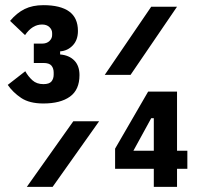

<svg xmlns="http://www.w3.org/2000/svg" viewBox="-20 -724 770 744"><path d="M143 -555Q161 -555 171.5 -565Q182 -575 182 -588V-596Q182 -609 171.5 -619Q161 -629 143 -629Q105 -629 77 -588L19 -643Q45 -674 75.5 -689Q106 -704 148 -704Q214 -704 248 -679.5Q282 -655 282 -604Q282 -569 262 -548Q242 -527 213 -525V-513Q248 -510 268 -489.5Q288 -469 288 -433Q288 -376 251 -349.5Q214 -323 148 -323Q94 -323 62 -344.5Q30 -366 10 -395L78 -448Q89 -428 105.5 -413Q122 -398 148 -398Q171 -398 179.5 -408.5Q188 -419 188 -435V-443Q188 -459 179.5 -469.5Q171 -480 148 -480H111V-555ZM386 -434 566 -698H666L486 -434ZM84 0 264 -254H364L184 0ZM576 0V-70H426V-148L554 -369H666V-140H706V-70H666V0ZM576 -266H566L497 -140H576Z"/></svg>

Font: IBM Plex Sans Cond
Style: Bold
Weight: 700
Width: 3
Designer: Mike Abbink, Paul van der Laan, Pieter van Rosmalen
Foundry: Bold Monday
Version: Version 1.3